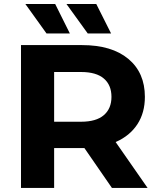

<svg xmlns="http://www.w3.org/2000/svg" viewBox="-20 -921 775 941"><path d="M82.9 0V-700H381.6Q528.1 -700 609.1 -632.3Q690.1 -564.6 690.1 -446.3Q690.1 -368.3 653.2 -311.9Q616.3 -255.5 548.1 -225.4Q479.9 -195.3 385.6 -195.3H172.9L245.3 -265.8V0ZM528.5 0 352.9 -254.4H526.2L703.3 0ZM245.3 -248.2 172.9 -324.4H377.2Q451.5 -324.4 488.9 -356.7Q526.3 -388.9 526.3 -446.3Q526.3 -504.2 488.9 -536.1Q451.5 -568.1 377.2 -568.1H172.9L245.3 -644.9ZM410 -757 305.8 -901.3H451.9L524.4 -757ZM208 -757 104.4 -901.3H250.5L322.4 -757Z"/></svg>

Font: Montserrat Alternates Thin
Style: Regular
Weight: 100
Designer: Julieta Ulanovsky
Foundry: Julieta Ulanovsky
Version: Version 9.000